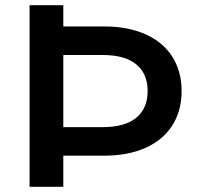

<svg xmlns="http://www.w3.org/2000/svg" viewBox="-20 -720 766 740"><path d="M680 -369Q680 -293 644 -236.5Q608 -180 540.5 -150Q473 -120 382 -120H224V0H94V-700H224V-618H382Q473 -618 540.5 -588Q608 -558 644 -501.5Q680 -445 680 -369ZM549 -369Q549 -436 505 -472Q461 -508 376 -508H224V-230H376Q461 -230 505 -266Q549 -302 549 -369Z"/></svg>

Font: Montserrat Alternates SemiBold
Style: Regular
Weight: 600
Designer: Julieta Ulanovsky
Foundry: Julieta Ulanovsky
Version: Version 7.200